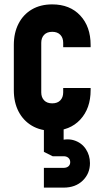

<svg xmlns="http://www.w3.org/2000/svg" viewBox="-20 -583 460 875"><path d="M218 13Q164.5 13 125.2 -10.2Q86 -33.5 64.5 -75Q43 -116.5 43 -172V-378Q43 -433.5 64.5 -475.2Q86 -517 125.2 -540Q164.5 -563 218 -563Q298.5 -563 345.8 -512.2Q393 -461.5 393 -378V-368H268V-388Q268 -410.5 255 -424.2Q242 -438 218 -438Q194 -438 181 -424.2Q168 -410.5 168 -388V-162Q168 -139.5 181 -125.8Q194 -112 218 -112Q242 -112 255 -125.8Q268 -139.5 268 -162V-182H393V-172Q393 -89 345.8 -38Q298.5 13 218 13ZM180 272V182H270Q283.5 182 291.8 175Q300 168 300 156Q300 144 291.8 136.5Q283.5 129 270 129H220L180 109V-22H270V84L234 63Q281.5 45.5 316.5 56.2Q351.5 67 370.8 95.8Q390 124.5 390 160.5Q390 208 357 240Q324 272 270 272Z"/></svg>

Font: Mohave Light
Style: Bold
Weight: 700
Version: Version 2.003